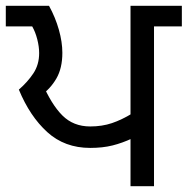

<svg xmlns="http://www.w3.org/2000/svg" viewBox="-27 -642 647 662"><path d="M423 0V-180L429 -165Q395 -149 361 -140.5Q327 -132 284 -132Q196 -132 136 -186.5Q76 -241 38 -333Q68 -359 88 -389Q108 -419 108 -459Q108 -481 101.5 -506.5Q95 -532 84 -551H-7V-622H142Q164 -582 176 -539.5Q188 -497 188 -460Q188 -407 167.5 -371.5Q147 -336 114 -313L118 -357Q150 -282 188 -244Q226 -206 284 -206Q325 -206 359 -217.5Q393 -229 429 -251L423 -240V-622H600V-551H504V0Z"/></svg>

Font: lgurmukhi85
Style: Book
Weight: 400
Designer: Jelle Bosma - Monotype Design Team
Foundry: Monotype Imaging Inc.
Version: Version 2.003